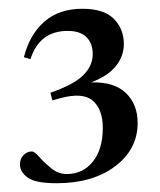

<svg xmlns="http://www.w3.org/2000/svg" viewBox="-20 -742 365 438"><path d="M109 -324Q60.5 -324 43 -337Q25.5 -350 25.5 -367Q25.5 -379.5 33.5 -388Q41.5 -396.5 53 -396.5Q58.5 -396.5 69.8 -383.8Q81 -371 97 -358Q113 -345 132.5 -345Q169 -345 191.8 -373.2Q214.5 -401.5 214.5 -450Q214.5 -492.5 191.8 -512.2Q169 -532 117.5 -518L99.5 -513L95 -530.5Q148.5 -549 170 -570.5Q191.5 -592 191.5 -618.5Q191.5 -643.5 177 -657.5Q162.5 -671.5 134.5 -671.5Q70 -671.5 49.5 -607L34.5 -611.5Q47.5 -663 81 -692.5Q114.5 -722 168 -722Q217 -722 239.8 -699Q262.5 -676 262.5 -641.5Q262.5 -614.5 244.8 -591.8Q227 -569 188 -554Q240.5 -555.5 267.2 -529.8Q294 -504 294 -461.5Q294 -401.5 242.8 -362.8Q191.5 -324 109 -324Z"/></svg>

Font: Newsreader Display
Style: Regular
Weight: 400
Designer: Hugues Gentile
Foundry: Production Type
Version: Version 1.001